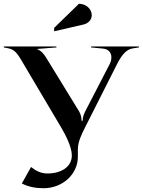

<svg xmlns="http://www.w3.org/2000/svg" viewBox="-20 -746 755 1016"><path d="M266.5 -580.4 422.5 -616.4C447.5 -622.3 465.5 -641.7 465.5 -665.4C465.5 -698.9 435.1 -726 397.6 -726L266.5 -598.4ZM0 -495 21 -491C52.3 -485 67.4 -471 92 -429L304 -71C326.7 -32.7 360 32.2 360 75V77C360 134 308.2 172 230.5 172C197.8 172 170.6 158.7 144.3 137.7L95.5 225C132.1 243.3 169.8 250 211 250C311.6 250 392 175.2 392 84V45C392 4.5 411.7 -35.3 429.7 -71L600 -408C621.4 -450.3 647.3 -485.5 683 -490L715 -495V-500H462V-495L524 -489C556.3 -485.9 569.4 -465.8 569.4 -442.4C569.4 -431.2 566.7 -419.1 561 -408L430.6 -156C422.7 -139.5 417.5 -124.8 417.5 -107H411.5C411.5 -124.8 407.6 -140.4 398.9 -156L223.5 -442C214.1 -457.4 198.5 -478 177.5 -485V-487L278.5 -495V-500H0Z"/></svg>

Font: Prida01
Style: Black
Weight: 900
Designer: gluk
Foundry: gluk
Version: Version 00.072